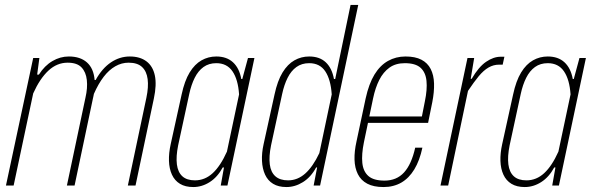

<svg xmlns="http://www.w3.org/2000/svg" viewBox="-20 -749 2390 775"><path d="M4 0 114 -515H139L130 -448H137Q160 -484 191.5 -502.5Q223 -521 258 -521Q304 -521 331 -497Q358 -473 362 -426H366Q392 -473 427.5 -497Q463 -521 504 -521Q545 -521 571 -501.5Q597 -482 605 -444.5Q613 -407 601 -351L527 0H496L571 -355Q580 -398 576 -429.5Q572 -461 553.5 -478.5Q535 -496 499 -496Q471 -496 445.5 -481.5Q420 -467 398.5 -439Q377 -411 359 -370Q358 -366 357 -360Q356 -354 355 -351L281 0H250L325 -355Q334 -394 330.5 -426Q327 -458 309 -477Q291 -496 253 -496Q210 -496 175.5 -464Q141 -432 114 -372L35 0Z M760 6Q728 6 706.5 -7Q685 -20 674 -44Q663 -68 662 -99.5Q661 -131 669 -167L713 -367Q725 -423 745.5 -456.5Q766 -490 793.5 -505.5Q821 -521 853 -521Q895 -521 920.5 -497.5Q946 -474 954 -430H958L981 -515H1007L898 0H871L884 -73H879Q858 -34 826.5 -14Q795 6 760 6ZM767 -21Q807 -21 838.5 -50Q870 -79 896 -137L945 -368Q941 -428 918.5 -461Q896 -494 853 -494Q823 -494 801.5 -478.5Q780 -463 766 -435Q752 -407 744 -370L699 -162Q690 -117 694 -85.5Q698 -54 716 -37.5Q734 -21 767 -21Z M1136 6Q1104 6 1082.5 -7Q1061 -20 1050 -44Q1039 -68 1037.5 -99.5Q1036 -131 1044 -167L1088 -367Q1100 -423 1120.5 -456.5Q1141 -490 1168.5 -505.5Q1196 -521 1228 -521Q1270 -521 1295 -497.5Q1320 -474 1328 -430H1333L1395 -729H1426L1272 0H1246L1260 -73H1256Q1235 -34 1203 -14Q1171 6 1136 6ZM1143 -21Q1181 -21 1212 -48.5Q1243 -76 1269 -131L1319 -368Q1315 -428 1293 -461Q1271 -494 1228 -494Q1198 -494 1176.5 -478.5Q1155 -463 1141 -435Q1127 -407 1119 -370L1074 -162Q1065 -117 1069 -85.5Q1073 -54 1091.5 -37.5Q1110 -21 1143 -21Z M1528 6Q1488 6 1462.5 -7.5Q1437 -21 1424.5 -46Q1412 -71 1411 -104.5Q1410 -138 1419 -178L1456 -352Q1469 -411 1491.5 -448Q1514 -485 1546 -503Q1578 -521 1617 -521Q1656 -521 1681 -508Q1706 -495 1718.5 -470.5Q1731 -446 1732 -412Q1733 -378 1725 -337L1708 -253H1459L1464 -279H1688L1682 -274L1695 -340Q1705 -388 1701.5 -422.5Q1698 -457 1677.5 -475.5Q1657 -494 1614 -494Q1577 -494 1552 -476Q1527 -458 1511 -426.5Q1495 -395 1486 -352L1449 -175Q1439 -126 1442.5 -91.5Q1446 -57 1467 -38.5Q1488 -20 1532 -20Q1581 -20 1611 -53Q1641 -86 1656 -153H1685Q1674 -101 1652.5 -65.5Q1631 -30 1600 -12Q1569 6 1528 6Z M1758 0 1867 -515H1894L1880 -431H1884Q1912 -479 1942 -499.5Q1972 -520 2001 -520H2016L2009 -488H1994Q1972 -488 1952 -476.5Q1932 -465 1912.5 -441.5Q1893 -418 1869 -382L1789 0Z M2098 6Q2066 6 2044.5 -7Q2023 -20 2012 -44Q2001 -68 2000 -99.5Q1999 -131 2007 -167L2051 -367Q2063 -423 2083.5 -456.5Q2104 -490 2131.5 -505.5Q2159 -521 2191 -521Q2233 -521 2258.5 -497.5Q2284 -474 2292 -430H2296L2319 -515H2345L2236 0H2209L2222 -73H2217Q2196 -34 2164.5 -14Q2133 6 2098 6ZM2105 -21Q2145 -21 2176.5 -50Q2208 -79 2234 -137L2283 -368Q2279 -428 2256.5 -461Q2234 -494 2191 -494Q2161 -494 2139.5 -478.5Q2118 -463 2104 -435Q2090 -407 2082 -370L2037 -162Q2028 -117 2032 -85.5Q2036 -54 2054 -37.5Q2072 -21 2105 -21Z"/></svg>

Font: Hubot Sans Condensed ExtraLight
Style: Italic
Weight: 200
Width: 3
Italic angle: -12.0243°
Designer: Deni Anggara
Foundry: GitHub, Inc., Subsidiary of Microsoft Corporation
Version: Version 2.000